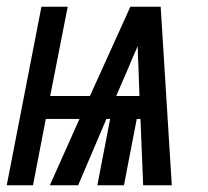

<svg xmlns="http://www.w3.org/2000/svg" viewBox="-48 -550 618 570"><path d="M-28 0 75 -530H153L101 -265H219L339 -530H429L462 0H377L369 -197H358L320 0H241L279 -197H268L184 0H100L188 -197H88L50 0ZM297 -265H366L363 -353Q362 -368 361.5 -383Q361 -398 361 -413Q354 -398 347.5 -383Q341 -368 335 -353Z"/></svg>

Font: Lode Dark Term
Style: Bold Italic
Weight: 700
Italic angle: -11°
Monospace: yes
Designer: Belleve Invis
Foundry: Belleve Invis
Version: Version 29.2.0